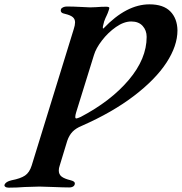

<svg xmlns="http://www.w3.org/2000/svg" viewBox="-115 -684 838 885"><path d="M-94 167Q-88 153 -62 147Q-20 139 0.5 125Q21 111 31 79L225 -550Q231 -568 231 -581Q231 -596 220.5 -605Q210 -614 185 -620Q161 -624 166 -641Q168 -647 176 -650.5Q184 -654 193 -654Q222 -654 258 -652Q288 -650 300 -650L328 -651Q352 -653 374 -653Q389 -653 389 -647L387 -639Q382 -623 376 -611Q372 -604 365 -585L361 -569Q359 -563 359 -556.5Q359 -550 363 -554Q468 -664 574 -664Q638 -664 670 -631.5Q702 -599 703 -544Q703 -473 652.5 -395.5Q602 -318 502.5 -242Q403 -166 262 -104Q235 -93 219.5 -77Q204 -61 195 -35L160 80Q156 91 156 102Q156 120 169 130Q182 140 211 147Q230 152 230 161Q230 170 223 175Q216 180 204 180Q178 180 132 178Q86 176 67 176Q47 176 -1 178Q-37 181 -75 181Q-85 181 -90.5 177Q-96 173 -94 167ZM561 -514Q561 -544 542.5 -564.5Q524 -585 490 -585Q456 -585 419.5 -559.5Q383 -534 355 -497.5Q327 -461 318 -430L236 -166Q232 -153 232 -145Q232 -138 237 -138Q241 -138 257 -145Q396 -218 478.5 -315.5Q561 -413 561 -514Z"/></svg>

Font: EB Garamond SemiBold
Style: Italic
Weight: 600
Italic angle: -17.2°
Designer: Georg Duffner and Octavio Pardo
Foundry: Georg Duffner
Version: Version 1.000